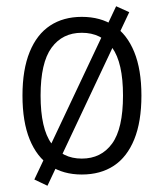

<svg xmlns="http://www.w3.org/2000/svg" viewBox="-20 -551 524 615"><path d="M242 8Q183 8 140.5 -20Q98 -48 75 -104.5Q52 -161 52 -245Q52 -328 75 -384.5Q98 -441 140.5 -469Q183 -497 242 -497Q302 -497 344.5 -469Q387 -441 410 -384.5Q433 -328 433 -245Q433 -161 410 -104.5Q387 -48 344.5 -20Q302 8 242 8ZM242 -43Q304 -43 339 -91Q374 -139 374 -245Q374 -350 339.5 -398Q305 -446 242 -446Q180 -446 145 -398Q110 -350 110 -245Q110 -139 145 -91Q180 -43 242 -43ZM132 44 90 24 352 -531 394 -512Z"/></svg>

Font: Nunito Sans 10pt Condensed Light
Style: Regular
Weight: 300
Width: 3
Designer: Vernon Adams
Foundry: Vernon Adams
Version: Version 3.101;gftools[0.9.27]